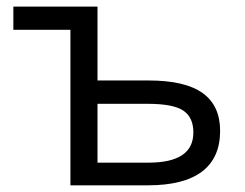

<svg xmlns="http://www.w3.org/2000/svg" viewBox="-20 -555 735 575"><path d="M272 -314H424.8Q534.2 -314 586.7 -276.4Q639.2 -238.8 639.2 -163.1Q639.2 -82 584.7 -41Q530.3 0 422.9 0H190.9V-465.8H20V-535.2H272ZM559.1 -158.2Q559.1 -203.6 528.8 -223.9Q498.5 -244.1 421.9 -244.1H272V-67.9H424.8Q559.1 -67.9 559.1 -158.2Z"/></svg>

Font: Zoram GWebM
Style: Regular
Weight: 400
Foundry: Ascender Corporation
Version: Version 1.000